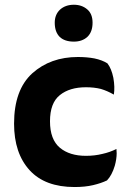

<svg xmlns="http://www.w3.org/2000/svg" viewBox="-20 -753 535 793"><path d="M186.5 -252Q186.5 -328.1 227.5 -360.4Q267.6 -392.6 335 -392.6Q369.1 -392.6 396.5 -385.7Q422.9 -377.9 450.2 -362.3Q455.1 -392.6 448.2 -431.6Q440.4 -469.7 423.8 -491.2Q402.3 -504.9 370.1 -511.7Q338.9 -517.6 301.8 -517.6Q188.5 -517.6 113.3 -450.2Q38.1 -381.8 38.1 -242.2Q38.1 -120.1 102.5 -49.8Q166 19.5 288.1 19.5Q331.1 19.5 364.3 11.7Q397.5 3.9 421.9 -7.8Q442.4 -29.3 454.1 -68.4Q461.9 -96.7 461.9 -120.1Q461.9 -129.9 460.9 -137.7Q433.6 -124 402.3 -117.2Q371.1 -109.4 335 -109.4Q267.6 -109.4 227.5 -142.6Q186.5 -176.8 186.5 -252ZM285.2 -733.4Q250 -733.4 227.5 -712.9Q206.1 -692.4 206.1 -659.2Q206.1 -621.1 226.6 -600.6Q247.1 -581.1 285.2 -581.1Q319.3 -581.1 340.8 -600.6Q362.3 -621.1 362.3 -659.2Q362.3 -695.3 340.8 -713.9Q318.4 -733.4 285.2 -733.4Z"/></svg>

Font: cl
Style: Bold
Weight: 400
Designer: Mitja Miklavcic
Version: Version 7.504; 2011; Build 1021